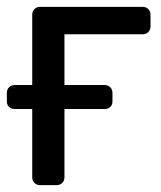

<svg xmlns="http://www.w3.org/2000/svg" viewBox="-20 -540 470 560"><path d="M97 0Q87 0 80.5 -6.5Q74 -13 74 -23V-497Q74 -507 80.5 -513.5Q87 -520 97 -520H396Q406 -520 412.5 -513.5Q419 -507 419 -497V-463Q419 -453 412.5 -446.5Q406 -440 396 -440H168V-23Q168 -13 161.5 -6.5Q155 0 145 0ZM23 -222Q13 -222 6.5 -228Q0 -234 0 -244V-269Q0 -279 6.5 -285.5Q13 -292 23 -292H285Q295 -292 301.5 -285.5Q308 -279 308 -269V-244Q308 -234 301.5 -228Q295 -222 285 -222Z"/></svg>

Font: Rubik Light
Style: Regular
Weight: 400
Version: Version 2.101